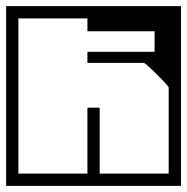

<svg xmlns="http://www.w3.org/2000/svg" viewBox="-40 -606 610 626"><path d="M550 -279Q550 -279 550 -258.8Q550 -238.5 550 -206.8Q550 -175 550 -139.5Q550 -104 550 -72.2Q550 -40.5 550 -20.2Q550 0 550 0Q550 0 550 0Q550 0 550 0Q550 0 550 0Q550 0 550 0Q550 0 529 0Q508 0 474.8 0Q441.5 0 404 0Q366.5 0 333.2 0Q300 0 279 0Q258 0 258 0Q258 0 258 0Q258 0 258 0Q258 0 258 0Q258 0 258 0Q258 0 258 0Q258 -10 258 -20.2Q258 -30.5 258 -40Q258 -40 276.2 -40Q294.5 -40 323.2 -40Q352 -40 384 -40Q416 -40 444.8 -40Q473.5 -40 491.8 -40Q510 -40 510 -40Q510 -40 510 -40Q510 -40 510 -40Q510 -40 510 -40Q510 -40 510 -40Q510 -40 510 -40Q510 -40 510 -40Q510 -40 510 -40Q510 -40 510 -40Q510 -40 510 -40Q510 -40 510 -40Q510 -40 510 -40Q510 -40 510 -40Q510 -40 510 -40Q510 -40 510 -57.2Q510 -74.5 510 -101.8Q510 -129 510 -159.5Q510 -190 510 -217.2Q510 -244.5 510 -261.8Q510 -279 510 -279ZM-20 -279H20Q20 -279 20 -261.8Q20 -244.5 20 -217.2Q20 -190 20 -159.5Q20 -129 20 -101.8Q20 -74.5 20 -57.2Q20 -40 20 -40Q20 -40 20 -40Q20 -40 20 -40Q20 -40 20 -40Q20 -40 20 -40Q20 -40 20 -40Q20 -40 20 -40Q20 -40 20 -40Q20 -40 20 -40Q20 -40 20 -40Q20 -40 20 -40Q20 -40 20 -40Q20 -40 20 -40Q20 -40 20 -40Q20 -40 38.2 -40Q56.5 -40 85.2 -40Q114 -40 146 -40Q178 -40 206.8 -40Q235.5 -40 253.8 -40Q272 -40 272 -40Q272 -30.5 272 -20.2Q272 -10 272 0Q272 0 272 0Q272 0 272 0Q272 0 272 0Q272 0 272 0Q272 0 272 0Q272 0 251 0Q230 0 196.8 0Q163.5 0 126 0Q88.5 0 55.2 0Q22 0 1 0Q-20 0 -20 0Q-20 0 -20 0Q-20 0 -20 0Q-20 0 -20 0Q-20 0 -20 0Q-20 0 -20 -20.2Q-20 -40.5 -20 -72.2Q-20 -104 -20 -139.5Q-20 -175 -20 -206.8Q-20 -238.5 -20 -258.8Q-20 -279 -20 -279ZM245 -437H464Q464 -437 464 -437Q464 -437 464 -437V-504Q464 -504 464 -504Q464 -504 464 -504H245V-546Q245 -546 245 -546Q245 -546 245 -546Q245 -546 228.8 -546Q212.5 -546 191 -546Q169.5 -546 153.2 -546Q137 -546 137 -546Q137 -546 119.2 -546Q101.5 -546 78.5 -546Q55.5 -546 37.8 -546Q20 -546 20 -546Q20 -546 20 -546Q20 -546 20 -546V-296H-20V-586Q-20 -586 -0.5 -586Q19 -586 50 -586Q81 -586 115.5 -586Q150 -586 181 -586Q212 -586 231.5 -586Q251 -586 251 -586Q251 -586 251 -586Q251 -586 251 -586Q251 -586 251 -586Q251 -586 251 -586Q251 -586 251 -586Q251 -586 251 -586Q251 -586 251 -586Q251 -586 251 -586Q251 -586 251 -586Q251 -586 251 -586Q251 -586 267.2 -586Q283.5 -586 310 -586Q336.5 -586 368.5 -586Q400.5 -586 432.5 -586Q464.5 -586 491 -586Q517.5 -586 533.8 -586Q550 -586 550 -586Q550 -586 550 -586Q550 -586 550 -586Q550 -586 550 -586Q550 -586 550 -586Q550 -586 550 -586V-287H510V-321Q510 -321 510 -321Q510 -321 510 -321Q510 -322.5 502.5 -331Q495 -339.5 483.5 -351.2Q472 -363 460.2 -374.5Q448.5 -386 439.8 -393.5Q431 -401 429 -401Q429 -401 429 -401Q429 -401 429 -401Q429 -401 429 -401Q419 -401 397.5 -401Q376 -401 350 -401Q324 -401 300 -401Q276 -401 260.5 -401Q245 -401 245 -401Q245 -401 245 -401Q245 -401 245 -401Q245 -401 245 -401Q245 -401 245 -401ZM-20 -358H20Q20 -330.5 20 -314Q20 -297.5 20 -282.2Q20 -267 20 -243Q20 -243 20 -243Q20 -243 20 -243Q20 -243 20 -243Q20 -243 20 -243Q20 -218 20 -205Q20 -192 20 -183.2Q20 -174.5 20 -162.8Q20 -151 20 -128H-20ZM550 -128H510Q510 -155.5 510 -172Q510 -188.5 510 -203.8Q510 -219 510 -243Q510 -243 510 -243Q510 -243 510 -243Q510 -243 510 -243Q510 -243 510 -243Q510 -268 510 -281Q510 -294 510 -302.8Q510 -311.5 510 -323.2Q510 -335 510 -358H550ZM249 -33Q247.5 -33 246.8 -33Q246 -33 245.5 -33.5Q245 -34 245 -34.8Q245 -35.5 245 -37Q245 -37 245 -37Q245 -37 245 -37Q245 -37 245 -37Q245 -37 245 -37Q245 -37 245 -37Q245 -37 245 -52.5Q245 -68 245 -92.2Q245 -116.5 245 -144Q245 -171.5 245 -195.8Q245 -220 245 -235.5Q245 -251 245 -251Q245 -253 245.2 -253.8Q245.5 -254.5 246.2 -254.8Q247 -255 249 -255Q249 -255 257 -255Q265 -255 273 -255Q281 -255 281 -255Q283 -255 283.8 -254.8Q284.5 -254.5 284.8 -253.8Q285 -253 285 -251Q285 -251 285 -235.5Q285 -220 285 -195.8Q285 -171.5 285 -144Q285 -116.5 285 -92.2Q285 -68 285 -52.5Q285 -37 285 -37Q285 -37 285 -37Q285 -37 285 -37Q285 -37 285 -37Q285 -37 285 -37Q285 -37 285 -37Q285 -35.5 285 -34.8Q285 -34 284.5 -33.5Q284 -33 283.2 -33Q282.5 -33 281 -33Q281 -33 273 -33Q265 -33 257 -33Q249 -33 249 -33Z"/></svg>

Font: Honk
Style: Regular
Weight: 400
Designer: Noopur Datye & Yesha Goshar
Foundry: Ek Type
Version: Version 1.000